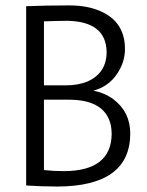

<svg xmlns="http://www.w3.org/2000/svg" viewBox="-20 -682 541 706"><path d="M459 -190.4Q459 -270.5 396.5 -317.4Q364.3 -340.8 323.2 -348.6Q389.6 -366.2 421.9 -429.7Q439.5 -463.9 439.5 -502Q439.5 -602.5 347.7 -641.6Q300.8 -662.1 234.4 -662.1Q149.4 -662.1 76.2 -659.2V0Q132.8 3.9 191.4 3.9Q458 2.9 459 -190.4ZM228.5 -605.5Q370.1 -602.5 372.1 -491.2Q372.1 -414.1 302.7 -382.8Q268.6 -368.2 222.7 -368.2H141.6V-603.5Q200.2 -605.5 228.5 -605.5ZM215.8 -52.7Q178.7 -52.7 141.6 -56.6V-315.4H233.4Q367.2 -315.4 387.7 -220.7Q390.6 -205.1 390.6 -188.5Q388.7 -53.7 215.8 -52.7Z"/></svg>

Font: Yaldevi Colombo
Style: Regular
Weight: 400
Designer: Sol Matas, Denzil Rajitha, Kosala Senevirathne and Pathum Egodawatta
Foundry: Mooniak
Version: Version 1.020 ; ttfautohint (v1.6)